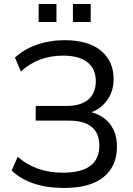

<svg xmlns="http://www.w3.org/2000/svg" viewBox="-20 -929 663 958"><path d="M299.8 8.8Q129.9 8.8 38.1 -78.1L68.4 -146.5Q158.2 -67.4 293.9 -67.4Q475.6 -67.4 475.6 -202.1Q475.6 -327.1 323.2 -327.1H158.2V-400.4H310.5Q382.8 -400.4 420.4 -432.1Q458 -463.9 458 -524.4Q458 -585 416.5 -618.2Q375 -651.4 294.9 -651.4Q169.9 -651.4 84 -572.3L54.7 -641.6Q97.7 -682.6 163.1 -705.6Q228.5 -728.5 302.7 -728.5Q419.9 -728.5 483.4 -676.3Q546.9 -624 546.9 -534.2Q546.9 -476.6 517.1 -432.6Q487.3 -388.7 436.5 -369.1Q497.1 -352.5 530.3 -308.1Q563.5 -263.7 563.5 -197.3Q563.5 -99.6 496.6 -45.4Q429.7 8.8 299.8 8.8ZM172.9 -819.3V-909.2H261.7V-819.3ZM343.8 -819.3V-909.2H432.6V-819.3Z"/></svg>

Font: Min Sans
Style: Regular
Weight: 400
Designer: Jinseong-Kim, NotoSansCJK, Nunito
Foundry: Jinseong-Kim
Version: Version 1.400;Glyphs 3.1.2 (3151)